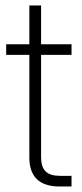

<svg xmlns="http://www.w3.org/2000/svg" viewBox="-20 -676 297 696"><path d="M86.4 -656.2V-515.6H2.4V-477.1H86.4V-104C86.4 -35.6 123.5 0 195.3 0H239.3V-38.6H197.8C149.4 -38.6 128.9 -59.1 128.9 -106.9V-477.1H239.3V-515.6H128.9V-656.2Z"/></svg>

Font: Raveo Display Display ExLight
Style: Regular
Weight: 200
Designer: Jakub Foglar, Rasmus Andersson (Inter)
Foundry: Jakubfoglar.com
Version: Version 1.100;Glyphs 3.2.3 (3260)